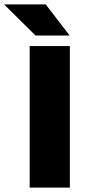

<svg xmlns="http://www.w3.org/2000/svg" viewBox="-82 -847 388 867"><path d="M233.5 -639V0H52V-639ZM231.5 -688 124.5 -827H-62V-825.5L78.5 -686.5H231.5Z"/></svg>

Font: Anek Malayalam Medium ExtraBold
Style: Regular
Weight: 800
Version: Version 1.003